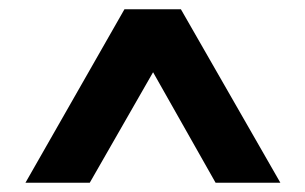

<svg xmlns="http://www.w3.org/2000/svg" viewBox="-20 -770 660 415"><path d="M446 -375 291 -649H331L174 -375H35L249 -750H371L586 -375Z"/></svg>

Font: Unbounded Medium
Style: Regular
Weight: 500
Designer: Luke Prowse, Jean-Baptiste Morizot, Fátima Lázaro, Florian Runge
Foundry: NaN
Version: Version 1.700